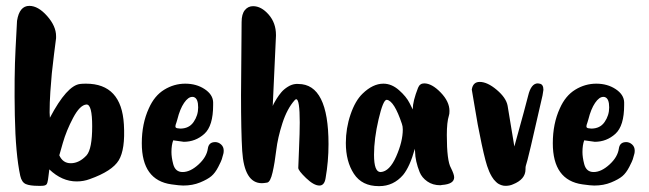

<svg xmlns="http://www.w3.org/2000/svg" viewBox="-20 -702 2211 654"><path d="M402 -278Q407 -193 384.5 -156Q362 -119 286 -92Q265 -84 241 -84Q191 -84 148 -125Q147 -116 145.5 -105Q144 -94 143.5 -90Q143 -86 141.5 -80.5Q140 -75 137.5 -73Q135 -71 131 -70Q127 -69 120 -69H110Q82 -69 68 -75Q54 -81 49 -103Q33 -177 30.5 -309Q28 -441 33 -536L38 -631Q46 -682 80 -682Q110 -682 140.5 -647.5Q171 -613 171 -579V-572Q169 -557 164 -517Q159 -477 156.5 -452Q154 -427 151.5 -389.5Q149 -352 149 -319Q149 -316 149.5 -310Q150 -304 150 -301Q208 -411 253 -416Q260 -417 273 -417Q394 -417 402 -278ZM275 -173Q294 -195 294 -272Q294 -346 275 -346H274Q252 -344 229 -300.5Q206 -257 194 -215L182 -173Q194 -146 221 -146Q250 -146 275 -173Z M688 -196Q691 -218 713 -218Q724 -218 733 -210Q742 -202 742 -189Q742 -183 741 -179Q737 -165 735.5 -159.5Q734 -154 723.5 -133.5Q713 -113 700 -102Q687 -91 661.5 -80.5Q636 -70 604 -70Q592 -70 564 -74Q463 -88 463 -214Q463 -281 487 -333Q506 -376 539.5 -396.5Q573 -417 611 -417Q649 -417 677 -398.5Q705 -380 706 -354V-344Q706 -273 676 -246Q646 -219 606 -219L570 -224Q564 -208 564 -184Q564 -166 570 -143Q577 -116 602 -116Q628 -116 656 -141.5Q684 -167 688 -196ZM584 -295Q583 -291 581 -285Q577 -275 577.5 -270.5Q578 -266 585 -265Q587 -265 590 -264.5Q593 -264 594 -264Q624 -264 639.5 -286.5Q655 -309 655 -336Q655 -366 641 -371Q639 -372 635 -372Q621 -372 607 -351.5Q593 -331 584 -295Z M803 -627Q803 -654 814 -667.5Q825 -681 842 -681Q870 -681 895 -652.5Q920 -624 920 -583V-580L909 -341Q910 -344 912.5 -349Q915 -354 922.5 -366Q930 -378 938.5 -388Q947 -398 960.5 -406.5Q974 -415 988 -416H996Q1099 -416 1099 -211Q1099 -152 1089 -95Q1085 -70 1068 -70Q1049 -70 1022.5 -95.5Q996 -121 996 -130Q996 -137 998.5 -194Q1001 -251 1001 -285Q1001 -364 989 -364Q987 -364 984 -361Q958 -332 942 -282.5Q926 -233 921 -190.5Q916 -148 908.5 -115Q901 -82 890 -80Q878 -78 872 -78Q812 -78 805 -188Q801 -254 801 -378Q801 -405 803 -627Z M1404 -403Q1410 -418 1425 -418Q1451 -418 1481 -387Q1511 -356 1511 -324Q1511 -313 1509 -308Q1502 -286 1502 -242Q1502 -154 1516 -130Q1527 -108 1527 -98Q1527 -75 1486 -72Q1485 -72 1483 -71.5Q1481 -71 1480 -71Q1454 -71 1435.5 -84Q1417 -97 1409.5 -115.5Q1402 -134 1398 -152Q1394 -170 1394 -183L1393 -196V-195Q1376 -134 1353 -106Q1320 -68 1272 -68H1270Q1213 -68 1185.5 -110Q1158 -152 1158 -215Q1158 -265 1174 -312Q1190 -359 1215 -383Q1250 -417 1286 -417Q1314 -417 1339 -395Q1364 -373 1375 -351L1386 -329V-331Q1386 -357 1404 -403ZM1277 -116Q1307 -118 1329.5 -169Q1352 -220 1352 -261Q1352 -272 1349 -280Q1323 -358 1298 -362H1297Q1285 -362 1269.5 -295.5Q1254 -229 1254 -175Q1254 -116 1276 -116Z M1587 -397Q1591 -423 1614 -423Q1640 -423 1672 -396Q1704 -369 1709 -342L1732 -203Q1772 -347 1779 -376Q1789 -418 1812 -418Q1813 -418 1815 -417.5Q1817 -417 1818 -417Q1831 -415 1831 -396L1828 -377Q1777 -151 1771 -137Q1770 -134 1770 -126V-125Q1770 -91 1727 -74Q1716 -69 1702 -69Q1695 -69 1689 -71Q1683 -73 1678.5 -75.5Q1674 -78 1669.5 -82.5Q1665 -87 1662 -90.5Q1659 -94 1655.5 -100Q1652 -106 1650.5 -109Q1649 -112 1646.5 -117.5Q1644 -123 1644 -124Q1635 -144 1620.5 -212Q1606 -280 1597 -338Z M2088 -196Q2091 -218 2113 -218Q2124 -218 2133 -210Q2142 -202 2142 -189Q2142 -183 2141 -179Q2137 -165 2135.5 -159.5Q2134 -154 2123.5 -133.5Q2113 -113 2100 -102Q2087 -91 2061.5 -80.5Q2036 -70 2004 -70Q1992 -70 1964 -74Q1863 -88 1863 -214Q1863 -281 1887 -333Q1906 -376 1939.5 -396.5Q1973 -417 2011 -417Q2049 -417 2077 -398.5Q2105 -380 2106 -354V-344Q2106 -273 2076 -246Q2046 -219 2006 -219L1970 -224Q1964 -208 1964 -184Q1964 -166 1970 -143Q1977 -116 2002 -116Q2028 -116 2056 -141.5Q2084 -167 2088 -196ZM1984 -295Q1983 -291 1981 -285Q1977 -275 1977.5 -270.5Q1978 -266 1985 -265Q1987 -265 1990 -264.5Q1993 -264 1994 -264Q2024 -264 2039.5 -286.5Q2055 -309 2055 -336Q2055 -366 2041 -371Q2039 -372 2035 -372Q2021 -372 2007 -351.5Q1993 -331 1984 -295Z"/></svg>

Font: KleponIjo
Style: Ijo
Weight: 400
Designer: Aprian Dwi Nur Sembada & Aurellia CItra
Version: Version 001.000